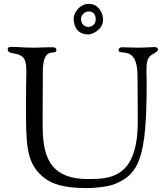

<svg xmlns="http://www.w3.org/2000/svg" viewBox="-20 -952 855 991"><path d="M360 -855C360 -832 369 -774 437 -774C451 -774 512 -795 512 -851C512 -879 493 -932 438 -932C392 -932 360 -887 360 -855ZM398 -854C398 -876 419 -893 437 -893C469 -893 474 -867 474 -852C474 -819 444 -813 437 -813C414 -813 398 -830 398 -854ZM20 -697C20 -692 21 -681 42 -678C110 -668 116 -644 116 -575C116 -544 114 -500 114 -431V-414C114 -209 115 -118 195 -45C243 -1 310 19 432 19C466 19 539 12 575 -3C698 -55 737 -138 737 -520C737 -550 736 -570 736 -587C736 -624 738 -636 747 -653C758 -674 795 -680 795 -696C795 -701 795 -709 774 -709C755 -709 731 -706 689 -706C678 -706 624 -708 612 -708C596 -708 592 -700 592 -692C592 -676 630 -687 654 -670C689 -646 690 -590 690 -536C690 -494 691 -494 691 -324C691 -29 544 -28 432 -28C200 -28 200 -199 200 -336C200 -395 201 -465 201 -552V-580C201 -724 271 -660 271 -694C271 -707 259 -708 250 -708C175 -708 203 -706 156 -706C100 -706 71 -710 43 -710C20 -710 20 -704 20 -697Z"/></svg>

Font: OFL Sorts Mill Goudy
Style: Regular
Weight: 500
Version: Version 003.000